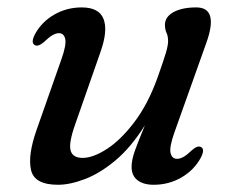

<svg xmlns="http://www.w3.org/2000/svg" viewBox="-20 -488 638 518"><path d="M522 -91.5Q534 -85.5 521.5 -62Q503.5 -29 469.5 -9.2Q435.5 10.5 394.5 10.5Q367 10.5 351 -1.8Q335 -14 335 -38Q335 -56.5 344.2 -82.2Q353.5 -108 371 -150Q333.5 -90.5 291.8 -55.5Q250 -20.5 209.5 -5Q169 10.5 136.5 10.5Q73 10.5 63.8 -29Q54.5 -68.5 78.5 -137L145.5 -327.5Q159.5 -367 156 -382.8Q152.5 -398.5 139 -398.5Q131 -398.5 121.8 -393.2Q112.5 -388 99 -375Q83.5 -361.5 74.5 -366Q62 -372 74.5 -396Q92.5 -429 126.2 -448.5Q160 -468 200.5 -468Q247.5 -468 259.5 -436.5Q271.5 -405 251 -347.5L182.5 -151.5Q165 -102 170.5 -82Q176 -62 203 -62Q231 -62 268.2 -86Q305.5 -110 342.2 -158.2Q379 -206.5 405 -278.5Q421.5 -325 427.5 -345.2Q433.5 -365.5 433.5 -377Q433.5 -390.5 429.2 -399.5Q425 -408.5 425 -421Q425 -442.5 448 -455.2Q471 -468 509.5 -468Q571.5 -468 536 -370.5L450.5 -130.5Q436.5 -91 440.2 -75.2Q444 -59.5 457.5 -59.5Q465.5 -59.5 474.8 -64.5Q484 -69.5 497.5 -82.5Q512.5 -96 522 -91.5Z"/></svg>

Font: Fraunces 9pt S000
Style: Italic
Weight: 400
Italic angle: -16°
Version: Version 1.000; ttfautohint (v1.8.3)